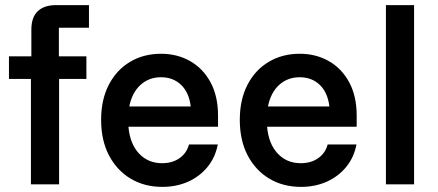

<svg xmlns="http://www.w3.org/2000/svg" viewBox="-20 -720 1709 750"><path d="M100.8 0V-411.7H15V-500H102.5V-604.2Q102.5 -652.5 127.5 -676.2Q152.5 -700 198.3 -700H327.5V-611.7H210V-500H317.5V-411.7H210.8V0Z M614.2 10Q544.2 10 490.4 -22.1Q436.7 -54.2 405.8 -112.9Q375 -171.7 375 -251.7Q375 -330.8 405 -388.8Q435 -446.7 487.9 -478.3Q540.8 -510 609.2 -510Q672.5 -510 722.9 -481.2Q773.3 -452.5 802.5 -398.3Q831.7 -344.2 831.7 -268.3V-225H481.7Q487.5 -158.3 522.9 -120.4Q558.3 -82.5 613.3 -82.5Q653.3 -82.5 681.2 -102.1Q709.2 -121.7 718.3 -155.8H830.8Q820.8 -104.2 790 -67.1Q759.2 -30 714.2 -10Q669.2 10 614.2 10ZM485 -304.2H725Q718.3 -359.2 687.1 -388.8Q655.8 -418.3 609.2 -418.3Q561.7 -418.3 528.8 -388.3Q495.8 -358.3 485 -304.2Z M1155.8 10Q1085.8 10 1032.1 -22.1Q978.3 -54.2 947.5 -112.9Q916.7 -171.7 916.7 -251.7Q916.7 -330.8 946.7 -388.8Q976.7 -446.7 1029.6 -478.3Q1082.5 -510 1150.8 -510Q1214.2 -510 1264.6 -481.2Q1315 -452.5 1344.2 -398.3Q1373.3 -344.2 1373.3 -268.3V-225H1023.3Q1029.2 -158.3 1064.6 -120.4Q1100 -82.5 1155 -82.5Q1195 -82.5 1222.9 -102.1Q1250.8 -121.7 1260 -155.8H1372.5Q1362.5 -104.2 1331.7 -67.1Q1300.8 -30 1255.8 -10Q1210.8 10 1155.8 10ZM1026.7 -304.2H1266.7Q1260 -359.2 1228.8 -388.8Q1197.5 -418.3 1150.8 -418.3Q1103.3 -418.3 1070.4 -388.3Q1037.5 -358.3 1026.7 -304.2Z M1487.5 0V-700H1597.5V0Z"/></svg>

Font: Funnel Sans Light Medium
Style: Regular
Weight: 500
Version: Version 1.000